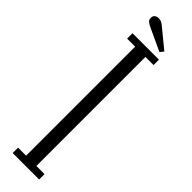

<svg xmlns="http://www.w3.org/2000/svg" viewBox="-286 -807 793 793"><g transform="rotate(45 111.0 -410.0)"><path d="M33.5 0V-31.5H80.5V-668.5H33.5V-700H188V-668.5H140.5V-31.5H188V0ZM167.5 -723.5 68.5 -769.5Q56 -775.5 49 -781.2Q42 -787 42 -799Q42 -809.5 49 -815Q56 -820.5 66.5 -820.5Q76.5 -820.5 83 -817Q89.5 -813.5 96.5 -808L180 -739.5Z"/></g></svg>

Font: Imbue Light
Style: Regular
Weight: 300
Designer: Tyler Finck
Foundry: Etcetera Type Company
Version: Version 1.102